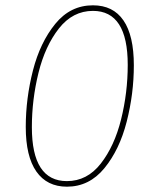

<svg xmlns="http://www.w3.org/2000/svg" viewBox="-20 -693 581 723"><path d="M77 -215Q77 -104 117 -47Q157 10 232 10Q316 10 373 -59.5Q430 -129 457 -234.5Q484 -340 484 -447Q484 -559 445 -616Q406 -673 330 -673Q245 -673 188 -603Q131 -533 104 -427.5Q77 -322 77 -215ZM461 -449Q461 -344 436 -243.5Q411 -143 359.5 -77Q308 -11 232 -11Q100 -11 100 -214Q100 -318 125 -419Q150 -520 202 -586Q254 -652 330 -652Q461 -652 461 -449Z"/></svg>

Font: FiraGO Thin
Style: Italic
Weight: 100
Italic angle: -8°
Designer: bBox Type GmbH
Foundry: bBox Type GmbH
Version: Version 1.001